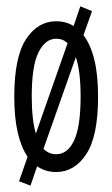

<svg xmlns="http://www.w3.org/2000/svg" viewBox="-20 -534 353 605"><path d="M76 51 40 37 67 -40Q47 -69 36 -116Q25 -163 25 -229Q25 -354 62 -410.5Q99 -467 157 -467Q188 -467 212 -452L233 -514L270 -499L243 -423Q265 -395 277 -347Q289 -299 289 -229Q289 -105 252 -48.5Q215 8 157 8Q123 8 97 -10ZM80 -230Q80 -157 93 -113L193 -398Q178 -412 157 -412Q123 -412 101.5 -369.5Q80 -327 80 -230ZM157 -48Q193 -48 213.5 -91.5Q234 -135 234 -230Q234 -309 219 -354L117 -65Q134 -48 157 -48Z"/></svg>

Font: Inconsolata ExtraCondensed Thin
Style: Regular
Weight: 100
Width: 2
Monospace: yes
Designer: Raph Levien, Cyreal, Brenton Simpson
Foundry: Raph Levien, Cyreal, Google
Version: Version 3.100; ttfautohint (v1.8.4.7-5d5b)